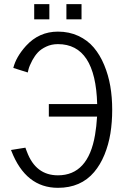

<svg xmlns="http://www.w3.org/2000/svg" viewBox="-20 -901 602 929"><path d="M145.5 -807.6V-880.9H218.8V-807.6ZM301.3 -807.6V-880.9H374.5V-807.6ZM435.5 -68.4Q371.1 7.8 260.3 7.8Q104.5 7.8 35.2 -170.4Q33.7 -173.8 33.2 -175.3L103 -186.5Q103 -186 105.5 -179.2L110.4 -166.5Q152.8 -52.7 260.3 -52.7Q406.7 -52.7 439.9 -248.5Q446.8 -288.6 449.7 -336.9H216.3V-397.5H450.2Q442.4 -687.5 260.3 -687.5Q229 -687.5 203.4 -675.3Q177.7 -663.1 163.1 -647.2Q148.4 -631.3 136.7 -609.9Q122.1 -582 118.2 -566.4Q114.3 -550.8 114.3 -550.3L44.4 -572.3Q57.6 -625.5 105.5 -678.7Q168.5 -748 260.3 -748Q314.5 -748 359.1 -727.3Q403.8 -706.5 433.8 -670.9Q463.9 -635.3 484.1 -586.7Q504.4 -538.1 513.7 -484.1Q522.9 -430.2 522.9 -369.9Q522.9 -309.6 514.2 -255.4Q505.4 -201.2 485.4 -152.3Q465.3 -103.5 435.5 -68.4Z"/></svg>

Font: News Cycle
Style: Regular
Weight: 500
Version: Version 0.5.2